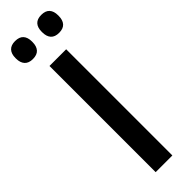

<svg xmlns="http://www.w3.org/2000/svg" viewBox="-287 -817 817 817"><g transform="rotate(-45 121.5 -409.0)"><path d="M172 -639V0H71.5V-639ZM42.5 -709.5Q18 -709.5 5.5 -723.2Q-7 -737 -7 -762V-765.5Q-7 -790.5 5.5 -804Q18 -817.5 42.5 -817.5Q68 -817.5 80.2 -804Q92.5 -790.5 92.5 -765.5V-762Q92.5 -737 80.2 -723.2Q68 -709.5 42.5 -709.5ZM200.5 -709.5Q175.5 -709.5 163.2 -723.2Q151 -737 151 -762V-765.5Q151 -790.5 163.2 -804Q175.5 -817.5 200.5 -817.5Q225.5 -817.5 237.8 -804Q250 -790.5 250 -765.5V-762Q250 -737 237.8 -723.2Q225.5 -709.5 200.5 -709.5Z"/></g></svg>

Font: Anek Devanagari Medium
Style: Regular
Weight: 500
Designer: Kailash Malviya (Devanagari) & Yesha Goshar (Latin)
Foundry: Ek Type
Version: Version 1.003